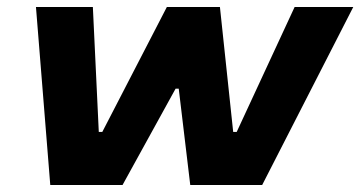

<svg xmlns="http://www.w3.org/2000/svg" viewBox="-20 -530 1032 550"><path d="M124 0 83 -510H246L263 -152H273L458 -510H610L648 -152H658L824 -510H992L731 0H525L492 -276H483L331 0Z"/></svg>

Font: Saira Thin Expanded
Style: Bold Italic
Weight: 700
Width: 7
Italic angle: -12°
Version: Version 1.101